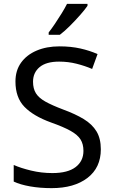

<svg xmlns="http://www.w3.org/2000/svg" viewBox="-20 -964 589 994"><path d="M502 -191Q502 -96 433 -43Q364 10 247 10Q187 10 136 1Q85 -8 51 -24V-110Q87 -94 140.5 -81Q194 -68 251 -68Q331 -68 371.5 -99Q412 -130 412 -183Q412 -218 397 -242Q382 -266 345.5 -286.5Q309 -307 244 -330Q153 -363 106.5 -411Q60 -459 60 -542Q60 -599 89 -639.5Q118 -680 169.5 -702Q221 -724 288 -724Q347 -724 396 -713Q445 -702 485 -684L457 -607Q420 -623 376.5 -634Q333 -645 286 -645Q219 -645 185 -616.5Q151 -588 151 -541Q151 -505 166 -481Q181 -457 215 -438Q249 -419 307 -397Q370 -374 413.5 -347.5Q457 -321 479.5 -284Q502 -247 502 -191ZM433 -934Q421 -916 396 -887.5Q371 -859 342.5 -830.5Q314 -802 290 -784H232V-796Q247 -815 264.5 -841Q282 -867 299 -894.5Q316 -922 327 -944H433Z"/></svg>

Font: Noto Sans Siddham
Style: Regular
Weight: 400
Designer: Monotype Design Team
Foundry: Monotype Imaging Inc.
Version: Version 2.004; ttfautohint (v1.8.4.7-5d5b)